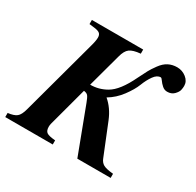

<svg xmlns="http://www.w3.org/2000/svg" viewBox="-183 -843 1028 1008"><g transform="rotate(30 331.0 -339.0)"><path d="M321 -572 266 -370Q318 -370 363 -396Q416 -426 464 -527Q483 -565 492 -582Q501 -599 521 -626.5Q541 -654 564.5 -666Q588 -678 617 -678Q648 -678 672.5 -658.5Q697 -639 697 -611Q697 -599 694 -585.5Q691 -572 675.5 -556Q660 -540 634 -540Q617 -540 603.5 -552Q590 -564 581.5 -576.5Q573 -589 568 -589Q546 -589 527.5 -563Q509 -537 495.5 -502Q482 -467 450 -424Q418 -381 374 -355Q418 -318 443 -257L519 -69Q527 -48 544 -38.5Q561 -29 604 -25V0H402L297 -278Q287 -305 279.5 -314.5Q272 -324 254 -326L190 -88Q188 -78 188 -71Q188 -46 201 -37Q214 -28 253 -25V0H-35V-25Q1 -29 17.5 -42Q34 -55 44 -93L167 -546Q178 -584 178 -604Q178 -621 169 -629Q160 -637 137 -640L104 -644V-669H415V-644Q370 -640 350.5 -625.5Q331 -611 321 -572Z"/></g></svg>

Font: STIX
Style: Bold Italic
Weight: 700
Italic angle: -16.33°
Designer: MicroPress Inc., with final additions and corrections provided by Coen Hoffman, Elsevier (retired)
Version: Version 1.1.1